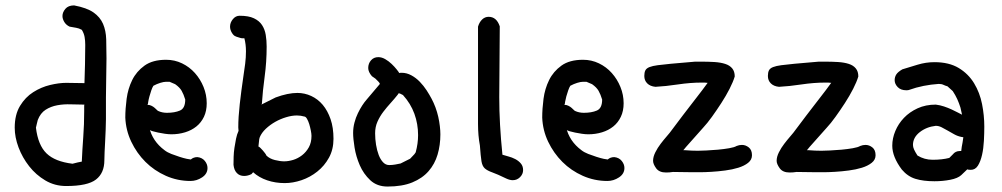

<svg xmlns="http://www.w3.org/2000/svg" viewBox="-20 -642 3688 707"><path d="M236.3 -543.9Q223.6 -549.8 216.8 -561Q210 -572.3 210 -583Q210 -596.7 220.7 -609.4Q231.4 -622.1 252.9 -622.1Q299.8 -613.3 324.2 -596.2Q348.6 -579.1 359.4 -554.2Q370.1 -529.3 371.1 -497.1Q372.1 -464.8 372.1 -426.8Q372.1 -390.6 371.1 -355.5Q370.1 -320.3 370.1 -283.2V-203.1Q370.1 -184.6 369.1 -163.6Q368.2 -142.6 367.2 -122.1Q366.2 -101.6 365.2 -83Q364.3 -64.5 364.3 -51.8Q364.3 -4.9 333.5 19Q302.7 43 223.6 43Q181.6 43 147 22.5Q112.3 2 87.4 -29.8Q62.5 -61.5 48.3 -99.1Q34.2 -136.7 34.2 -171.9Q34.2 -219.7 53.7 -252Q73.2 -284.2 102.5 -302.7Q131.8 -321.3 164.6 -329.1Q197.3 -336.9 223.6 -336.9Q240.2 -336.9 256.8 -336.4Q273.4 -335.9 291 -335.9Q292 -368.2 293 -404.8Q293.9 -441.4 293.9 -476.6Q293.9 -492.2 291.5 -505.9Q289.1 -519.5 281.2 -532.2Q270.5 -538.1 260.7 -539.6Q251 -541 236.3 -543.9ZM290 -253.9Q291 -255.9 291 -255.9Q290 -256.8 290 -256.8Q266.6 -256.8 240.7 -257.8Q214.8 -258.8 190.9 -254.4Q167 -250 147.9 -237.8Q128.9 -225.6 119.1 -200.2Q117.2 -194.3 115.7 -186.5Q114.3 -178.7 112.3 -171.9Q120.1 -107.4 151.4 -77.1Q182.6 -46.9 247.1 -39.1Q256.8 -42 266.1 -43.9Q275.4 -45.9 281.2 -46.9Q283.2 -91.8 286.6 -137.7Q290 -183.6 290 -232.4Z M524.4 -257.8Q522.5 -256.8 522.5 -255.9H524.4Q531.2 -255.9 538.1 -252.4Q544.9 -249 549.8 -244.6Q554.7 -240.2 558.1 -236.8Q561.5 -233.4 562.5 -233.4Q577.1 -226.6 594.7 -226.6Q623 -226.6 642.6 -234.9Q662.1 -243.2 662.1 -275.4Q656.2 -294.9 648.9 -307.6Q641.6 -320.3 625 -332L604.5 -340.8H590.8Q583 -340.8 570.3 -336.9Q557.6 -333 544.9 -326.2Q541 -320.3 537.1 -309.1Q533.2 -297.9 530.3 -287.1Q527.3 -276.4 525.9 -267.6Q524.4 -258.8 524.4 -257.8ZM532.2 -163.1 529.3 -173.8Q541 -122.1 585.9 -88.9Q595.7 -81.1 610.8 -75.2Q626 -69.3 641.1 -64.5Q656.2 -59.6 668 -57.1Q679.7 -54.7 682.6 -54.7Q692.4 -63.5 707 -63.5Q724.6 -61.5 734.4 -49.3Q744.1 -37.1 744.1 -23.4Q744.1 -2 724.1 11.2Q704.1 24.4 681.6 24.4Q633.8 24.4 590.8 5.4Q547.9 -13.7 515.6 -45.9Q483.4 -78.1 463.4 -120.1Q443.4 -162.1 441.4 -209Q441.4 -241.2 446.3 -278.3Q451.2 -315.4 466.8 -347.2Q482.4 -378.9 512.2 -400.4Q542 -421.9 591.8 -421.9Q623 -421.9 650.4 -408.7Q677.7 -395.5 697.8 -373Q717.8 -350.6 729.5 -321.8Q741.2 -293 741.2 -261.7Q741.2 -233.4 731 -211.9Q720.7 -190.4 703.1 -176.3Q685.5 -162.1 661.6 -154.8Q637.7 -147.5 611.3 -147.5Q600.6 -147.5 587.4 -149.4Q574.2 -151.4 562.5 -153.8Q550.8 -156.2 542.5 -158.7Q534.2 -161.1 532.2 -163.1Z M848.6 -507.8Q840.8 -509.8 834 -521Q827.1 -532.2 827.1 -543.9Q827.1 -558.6 837.4 -571.3Q847.7 -584 862.3 -584Q895.5 -584 915 -574.7Q934.6 -565.4 944.8 -549.8Q955.1 -534.2 958.5 -513.7Q961.9 -493.2 961.9 -470.7Q961.9 -414.1 954.6 -360.4Q947.3 -306.6 944.3 -259.8Q942.4 -257.8 942.4 -256.8Q943.4 -257.8 944.3 -257.8L995.1 -283.2Q1040 -299.8 1075.2 -299.8Q1101.6 -299.8 1126 -288.6Q1150.4 -277.3 1168.5 -255.9Q1186.5 -234.4 1197.3 -203.1Q1208 -171.9 1208 -130.9Q1208 -91.8 1191.4 -61.5Q1174.8 -31.2 1148.4 -10.3Q1122.1 10.7 1090.3 21.5Q1058.6 32.2 1028.3 32.2Q994.1 32.2 963.9 22Q933.6 11.7 912.1 -7.8L906.2 -1Q892.6 5.9 878.9 5.9Q862.3 5.9 852.1 -4.9Q841.8 -15.6 839.8 -35.2Q839.8 -47.9 840.3 -64.5Q840.8 -81.1 843.3 -97.7Q845.7 -114.3 849.1 -130.9Q852.5 -147.5 858.4 -160.2Q858.4 -163.1 857.9 -166.5Q857.4 -169.9 857.4 -172.9Q857.4 -210 862.8 -258.3Q868.2 -306.6 876 -359.4Q879.9 -383.8 882.8 -407.2Q885.7 -430.7 885.7 -453.1Q885.7 -478.5 879.9 -501H871.1Q868.2 -501 850.6 -506.8ZM934.6 -129.9 931.6 -102.5Q934.6 -101.6 939 -97.2Q943.4 -92.8 947.8 -87.9Q952.1 -83 956.1 -77.6Q960 -72.3 960.9 -69.3Q972.7 -57.6 992.2 -52.7Q1011.7 -47.9 1026.4 -47.9Q1042 -47.9 1059.6 -53.2Q1077.1 -58.6 1092.3 -70.3Q1107.4 -82 1117.2 -99.6Q1127 -117.2 1127 -141.6Q1127 -149.4 1124.5 -161.6Q1122.1 -173.8 1118.7 -185.1Q1115.2 -196.3 1110.4 -204.6Q1105.5 -212.9 1100.6 -212.9Q1093.8 -214.8 1087.4 -215.8Q1081.1 -216.8 1073.2 -216.8Q1054.7 -216.8 1033.7 -210.4Q1012.7 -204.1 993.7 -193.4Q974.6 -182.6 959 -168Q943.4 -153.3 936.5 -136.7Z M1349.6 -361.3Q1335.9 -377 1335.9 -391.6Q1335.9 -408.2 1346.2 -419.9Q1356.4 -431.6 1373 -431.6Q1385.7 -431.6 1398.4 -424.3Q1411.1 -417 1421.9 -406.7Q1432.6 -396.5 1440.4 -386.7Q1448.2 -377 1450.2 -373Q1452.1 -374 1459 -374Q1477.5 -374 1494.6 -364.7Q1511.7 -355.5 1525.9 -340.8Q1540 -326.2 1550.8 -309.6Q1561.5 -293 1569.3 -278.3Q1577.1 -263.7 1583.5 -246.6Q1589.8 -229.5 1593.8 -211.9Q1597.7 -194.3 1599.6 -177.7Q1601.6 -161.1 1601.6 -147.5Q1601.6 -107.4 1591.3 -72.8Q1581.1 -38.1 1558.1 -11.7Q1535.2 14.6 1498 29.8Q1460.9 44.9 1407.2 44.9Q1368.2 44.9 1343.3 21.5Q1318.4 -2 1304.7 -33.7Q1291 -65.4 1285.6 -98.6Q1280.3 -131.8 1280.3 -152.3Q1280.3 -171.9 1285.2 -190.4Q1290 -209 1297.9 -225.1Q1305.7 -241.2 1314 -253.9Q1322.3 -266.6 1330.1 -275.4L1378.9 -333Q1377.9 -336.9 1372.6 -342.3Q1367.2 -347.7 1362.3 -352.5ZM1448.2 -298.8 1444.3 -293Q1432.6 -278.3 1418.5 -262.7Q1404.3 -247.1 1391.6 -230.5Q1378.9 -213.9 1370.1 -194.3Q1361.3 -174.8 1361.3 -151.4Q1361.3 -129.9 1364.7 -108.9Q1368.2 -87.9 1374.5 -71.3Q1380.9 -54.7 1390.6 -44.4Q1400.4 -34.2 1413.1 -34.2Q1423.8 -34.2 1435.1 -36.1Q1446.3 -38.1 1455.1 -40L1490.2 -57.6Q1493.2 -61.5 1500 -67.9Q1506.8 -74.2 1510.7 -81.1Q1519.5 -113.3 1519.5 -144.5Q1519.5 -185.5 1505.9 -223.1Q1492.2 -260.7 1463.9 -292L1452.1 -297.9H1451.2Q1449.2 -297.9 1448.2 -298.8Z M1740.2 -543.9Q1745.1 -560.5 1755.4 -570.3Q1765.6 -580.1 1779.3 -580.1Q1808.6 -580.1 1820.3 -544.9Q1820.3 -471.7 1819.3 -406.7Q1818.4 -341.8 1818.4 -284.2Q1818.4 -186.5 1830.1 -72.3Q1838.9 -69.3 1852.1 -65.9Q1865.2 -62.5 1877.4 -56.2Q1889.6 -49.8 1897.9 -40Q1906.2 -30.3 1906.2 -15.6Q1906.2 -1 1895 10.3Q1883.8 21.5 1868.2 21.5Q1857.4 21.5 1844.7 15.6Q1810.5 -1 1792.5 -7.3Q1774.4 -13.7 1765.1 -22Q1755.9 -30.3 1752.9 -48.3Q1750 -66.4 1747.1 -106.4Q1740.2 -142.6 1740.2 -185.5Q1740.2 -228.5 1740.2 -268.6Z M2059.6 -257.8Q2057.6 -256.8 2057.6 -255.9H2059.6Q2066.4 -255.9 2073.2 -252.4Q2080.1 -249 2085 -244.6Q2089.8 -240.2 2093.3 -236.8Q2096.7 -233.4 2097.7 -233.4Q2112.3 -226.6 2129.9 -226.6Q2158.2 -226.6 2177.7 -234.9Q2197.3 -243.2 2197.3 -275.4Q2191.4 -294.9 2184.1 -307.6Q2176.8 -320.3 2160.2 -332L2139.6 -340.8H2126Q2118.2 -340.8 2105.5 -336.9Q2092.8 -333 2080.1 -326.2Q2076.2 -320.3 2072.3 -309.1Q2068.4 -297.9 2065.4 -287.1Q2062.5 -276.4 2061 -267.6Q2059.6 -258.8 2059.6 -257.8ZM2067.4 -163.1 2064.5 -173.8Q2076.2 -122.1 2121.1 -88.9Q2130.9 -81.1 2146 -75.2Q2161.1 -69.3 2176.3 -64.5Q2191.4 -59.6 2203.1 -57.1Q2214.8 -54.7 2217.8 -54.7Q2227.5 -63.5 2242.2 -63.5Q2259.8 -61.5 2269.5 -49.3Q2279.3 -37.1 2279.3 -23.4Q2279.3 -2 2259.3 11.2Q2239.3 24.4 2216.8 24.4Q2168.9 24.4 2126 5.4Q2083 -13.7 2050.8 -45.9Q2018.6 -78.1 1998.5 -120.1Q1978.5 -162.1 1976.6 -209Q1976.6 -241.2 1981.4 -278.3Q1986.3 -315.4 2002 -347.2Q2017.6 -378.9 2047.4 -400.4Q2077.1 -421.9 2127 -421.9Q2158.2 -421.9 2185.5 -408.7Q2212.9 -395.5 2232.9 -373Q2252.9 -350.6 2264.6 -321.8Q2276.4 -293 2276.4 -261.7Q2276.4 -233.4 2266.1 -211.9Q2255.9 -190.4 2238.3 -176.3Q2220.7 -162.1 2196.8 -154.8Q2172.9 -147.5 2146.5 -147.5Q2135.7 -147.5 2122.6 -149.4Q2109.4 -151.4 2097.7 -153.8Q2085.9 -156.2 2077.6 -158.7Q2069.3 -161.1 2067.4 -163.1Z M2384.8 -49.8Q2384.8 -64.5 2393.1 -81.1Q2401.4 -97.7 2412.6 -112.3Q2423.8 -127 2433.6 -138.2Q2443.4 -149.4 2446.3 -153.3L2494.1 -216.8Q2510.7 -238.3 2523.4 -254.9Q2536.1 -271.5 2546.4 -284.7Q2556.6 -297.9 2565.9 -310.1Q2575.2 -322.3 2585 -335.9Q2585.9 -336.9 2585.9 -337.9L2585 -336.9Q2580.1 -337.9 2574.7 -337.9Q2569.3 -337.9 2563.5 -337.9Q2522.5 -337.9 2476.6 -331.1Q2430.7 -324.2 2393.6 -322.3Q2374 -324.2 2363.3 -335Q2352.5 -345.7 2352.5 -362.3Q2352.5 -375 2356.4 -382.8Q2360.4 -390.6 2371.6 -395Q2382.8 -399.4 2401.9 -401.9Q2420.9 -404.3 2450.2 -407.2L2540 -415H2561.5Q2587.9 -415 2610.8 -413.6Q2633.8 -412.1 2650.4 -406.7Q2667 -401.4 2676.3 -390.1Q2685.5 -378.9 2685.5 -360.4Q2679.7 -340.8 2666.5 -314.9Q2653.3 -289.1 2636.2 -262.7Q2619.1 -236.3 2601.6 -211.9Q2584 -187.5 2569.3 -171.9L2505.9 -100.6Q2502 -95.7 2499.5 -92.8Q2497.1 -89.8 2496.1 -88.9H2502.9Q2514.6 -87.9 2526.4 -87.4Q2538.1 -86.9 2549.8 -86.9Q2560.5 -86.9 2581.1 -87.9Q2601.6 -88.9 2623.5 -90.8Q2645.5 -92.8 2665 -96.2Q2684.6 -99.6 2692.4 -104.5Q2697.3 -106.4 2702.1 -107.4Q2707 -108.4 2711.9 -108.4Q2725.6 -108.4 2737.3 -99.1Q2749 -89.8 2749 -70.3Q2749 -53.7 2734.9 -42.5Q2720.7 -31.2 2698.7 -24.4Q2676.8 -17.6 2650.4 -14.2Q2624 -10.7 2599.6 -9.3Q2575.2 -7.8 2556.6 -7.8Q2538.1 -7.8 2532.2 -7.8Q2512.7 -7.8 2494.1 -8.3Q2475.6 -8.8 2458 -8.8Q2451.2 -7.8 2445.3 -7.3Q2439.5 -6.8 2432.6 -6.8Q2407.2 -6.8 2396 -22.5Q2384.8 -38.1 2384.8 -49.8Z M2839.8 -49.8Q2839.8 -64.5 2848.1 -81.1Q2856.4 -97.7 2867.7 -112.3Q2878.9 -127 2888.7 -138.2Q2898.4 -149.4 2901.4 -153.3L2949.2 -216.8Q2965.8 -238.3 2978.5 -254.9Q2991.2 -271.5 3001.5 -284.7Q3011.7 -297.9 3021 -310.1Q3030.3 -322.3 3040 -335.9Q3041 -336.9 3041 -337.9L3040 -336.9Q3035.2 -337.9 3029.8 -337.9Q3024.4 -337.9 3018.6 -337.9Q2977.5 -337.9 2931.6 -331.1Q2885.7 -324.2 2848.6 -322.3Q2829.1 -324.2 2818.4 -335Q2807.6 -345.7 2807.6 -362.3Q2807.6 -375 2811.5 -382.8Q2815.4 -390.6 2826.7 -395Q2837.9 -399.4 2856.9 -401.9Q2876 -404.3 2905.3 -407.2L2995.1 -415H3016.6Q3043 -415 3065.9 -413.6Q3088.9 -412.1 3105.5 -406.7Q3122.1 -401.4 3131.3 -390.1Q3140.6 -378.9 3140.6 -360.4Q3134.8 -340.8 3121.6 -314.9Q3108.4 -289.1 3091.3 -262.7Q3074.2 -236.3 3056.6 -211.9Q3039.1 -187.5 3024.4 -171.9L2960.9 -100.6Q2957 -95.7 2954.6 -92.8Q2952.1 -89.8 2951.2 -88.9H2958Q2969.7 -87.9 2981.4 -87.4Q2993.2 -86.9 3004.9 -86.9Q3015.6 -86.9 3036.1 -87.9Q3056.6 -88.9 3078.6 -90.8Q3100.6 -92.8 3120.1 -96.2Q3139.6 -99.6 3147.5 -104.5Q3152.3 -106.4 3157.2 -107.4Q3162.1 -108.4 3167 -108.4Q3180.7 -108.4 3192.4 -99.1Q3204.1 -89.8 3204.1 -70.3Q3204.1 -53.7 3189.9 -42.5Q3175.8 -31.2 3153.8 -24.4Q3131.8 -17.6 3105.5 -14.2Q3079.1 -10.7 3054.7 -9.3Q3030.3 -7.8 3011.7 -7.8Q2993.2 -7.8 2987.3 -7.8Q2967.8 -7.8 2949.2 -8.3Q2930.7 -8.8 2913.1 -8.8Q2906.2 -7.8 2900.4 -7.3Q2894.5 -6.8 2887.7 -6.8Q2862.3 -6.8 2851.1 -22.5Q2839.8 -38.1 2839.8 -49.8Z M3527.3 -136.7 3520.5 -137.7Q3505.9 -140.6 3493.7 -147.5Q3481.4 -154.3 3469.7 -161.1Q3458 -168 3447.3 -173.3Q3436.5 -178.7 3425.8 -178.7Q3391.6 -174.8 3366.7 -155.3Q3341.8 -135.7 3341.8 -108.4Q3341.8 -100.6 3345.7 -91.8Q3349.6 -83 3358.4 -69.3Q3383.8 -53.7 3414.1 -53.7Q3449.2 -53.7 3475.6 -60.5L3488.3 -73.2Q3498 -85.9 3514.6 -85.9H3519.5Q3520.5 -93.8 3521.5 -101.6Q3522.5 -109.4 3524.4 -117.2ZM3542 -18.6 3519.5 2.9Q3506.8 14.6 3479 20Q3451.2 25.4 3420.9 25.4Q3379.9 25.4 3351.1 16.6Q3322.3 7.8 3300.8 -17.6Q3265.6 -64.5 3265.6 -105.5Q3265.6 -132.8 3276.9 -159.7Q3288.1 -186.5 3308.6 -208Q3329.1 -229.5 3358.9 -243.2Q3388.7 -256.8 3425.8 -256.8Q3441.4 -254.9 3456.1 -250Q3470.7 -245.1 3483.4 -239.3Q3496.1 -233.4 3506.3 -228Q3516.6 -222.7 3522.5 -219.7L3516.6 -246.1Q3511.7 -261.7 3504.9 -276.9Q3498 -292 3488.3 -306.6L3468.8 -324.2Q3460.9 -326.2 3454.1 -329.6Q3447.3 -333 3436.5 -333Q3408.2 -331.1 3380.9 -325.7Q3353.5 -320.3 3326.2 -310.5Q3323.2 -309.6 3317.4 -309.6Q3296.9 -309.6 3285.6 -321.3Q3274.4 -333 3274.4 -346.7Q3274.4 -358.4 3280.3 -367.7Q3286.1 -377 3302.7 -386.7Q3328.1 -394.5 3358.9 -403.8Q3389.6 -413.1 3420.9 -413.1Q3474.6 -413.1 3510.3 -391.6Q3545.9 -370.1 3566.9 -335.4Q3587.9 -300.8 3596.2 -258.8Q3604.5 -216.8 3604.5 -175.8Q3604.5 -151.4 3603 -123.5Q3601.6 -95.7 3596.2 -71.8Q3590.8 -47.9 3581.1 -32.2Q3571.3 -16.6 3554.7 -16.6Q3550.8 -16.6 3546.9 -17.1Q3543 -17.6 3542 -18.6Z"/></svg>

Font: Single Day
Style: Regular
Weight: 400
Designer: DXKorea
Foundry: DXKorea
Version: Version 1.00